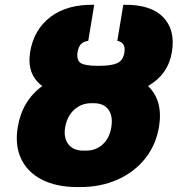

<svg xmlns="http://www.w3.org/2000/svg" viewBox="-20 -757 737 787"><path d="M378.9 -487.3H388.7Q437 -487.3 461.2 -498.5Q485.4 -509.8 490.2 -543.9Q495.6 -582.5 460.9 -589.8L485.4 -737.3Q596.2 -739.7 647.9 -687.5Q699.7 -635.3 684.6 -543.9Q669.9 -452.6 586.9 -404.3Q649.4 -344.2 631.8 -237.3Q619.1 -162.1 574.7 -106.7Q530.3 -51.3 461.9 -20.8Q393.6 9.8 307.6 9.8H297.9Q211.4 9.8 152.1 -20.5Q92.8 -50.8 66.7 -106Q40.5 -161.1 52.7 -235.4Q70.3 -343.8 153.3 -404.3Q88.9 -452.1 103.5 -543.9Q118.7 -635.7 187 -687.7Q255.4 -739.7 366.2 -737.3L341.8 -589.8Q320.8 -586.4 311.3 -575.4Q301.8 -564.5 297.9 -543.9Q293 -508.8 311.8 -498Q330.6 -487.3 378.9 -487.3ZM364.3 -334H354.5Q313 -334 283.9 -307.1Q254.9 -280.3 247.1 -235.4Q239.7 -192.4 260.3 -165.8Q280.8 -139.2 322.3 -139.6H332Q372.6 -139.2 401.1 -165.3Q429.7 -191.4 436.5 -237.3Q443.4 -282.2 424.1 -308.1Q404.8 -334 364.3 -334Z"/></svg>

Font: Inter Black
Style: Italic
Weight: 900
Italic angle: -9.39999°
Designer: Rasmus Andersson
Foundry: rsms
Version: Version 4.000;git-a52131595